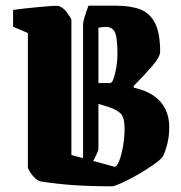

<svg xmlns="http://www.w3.org/2000/svg" viewBox="-20 -642 638 675"><path d="M26 -548V-607Q45 -610 69.5 -612.5Q94 -615 119 -617.5Q144 -620 162 -621Q180 -622 186 -621Q202 -616 215 -598.5Q228 -581 231 -573V-97L272 -86V-556Q272 -564 277.5 -582.5Q283 -601 291 -622H389Q439 -622 473 -609Q507 -596 525 -561Q543 -526 543 -460Q543 -442 514.5 -409Q486 -376 450 -340V-334Q513 -320 544 -284.5Q575 -249 575 -194Q575 -167 569.5 -142Q564 -117 554 -95Q550 -86 532.5 -72.5Q515 -59 491 -44Q467 -29 442.5 -16Q418 -3 399 5Q380 13 374 13Q301 13 241 9Q181 5 124 -4Q114 -6 104 -15Q94 -24 87 -35Q80 -46 78 -52V-526ZM345 -547 326 -545V-350H367Q374 -350 379.5 -366Q385 -382 389 -406Q393 -430 393 -452Q393 -516 381.5 -533Q370 -550 345 -547ZM382 -56Q390 -54 398.5 -75Q407 -96 412.5 -127.5Q418 -159 418 -188Q418 -229 404.5 -242.5Q391 -256 364 -265L326 -277V-119Q326 -114 321 -103Q316 -92 308 -76Z"/></svg>

Font: Grenze Gotisch ExtraBold
Style: Regular
Weight: 800
Designer: Renata Polastri
Foundry: Omnibus-Type
Version: Version 1.001